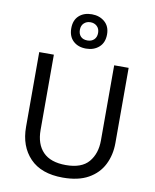

<svg xmlns="http://www.w3.org/2000/svg" viewBox="-105 -1074 941 1163"><g transform="rotate(10 365.5 -492.5)"><path d="M640 -252Q640 -178 610 -118.5Q580 -59 518.5 -24.5Q457 10 362 10Q229 10 159.5 -62.5Q90 -135 90 -254V-714H180V-251Q180 -164 226.5 -116Q273 -68 367 -68Q464 -68 507.5 -119.5Q551 -171 551 -252V-714H640ZM365 -784Q316 -784 286 -812Q256 -840 256 -890Q256 -940 286 -967.5Q316 -995 365 -995Q412 -995 444 -967.5Q476 -940 476 -891Q476 -840 444.5 -812Q413 -784 365 -784ZM365 -834Q390 -834 405.5 -849Q421 -864 421 -890Q421 -916 405 -931Q389 -946 365 -946Q341 -946 325 -931Q309 -916 309 -890Q309 -864 323.5 -849Q338 -834 365 -834Z"/></g></svg>

Font: Noto Sans Historical
Style: Regular
Weight: 400
Designer: Monotype Design Team
Foundry: Monotype Imaging Inc.
Version: Version 2.013; ttfautohint (v1.8.4.7-5d5b)